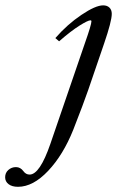

<svg xmlns="http://www.w3.org/2000/svg" viewBox="-166 -472 448 728"><path d="M-97.7 236.3Q-120.6 236.3 -133.5 226.3Q-146.5 216.3 -146.5 200.2Q-146.5 183.1 -134.3 172.4Q-122.1 161.6 -105.5 161.6Q-88.4 161.6 -77.1 177.2Q-67.9 189.9 -53.7 189.9Q-15.1 189.9 24.9 73.7L156.2 -309.1Q180.7 -378.4 180.7 -391.6Q180.7 -395 177.2 -395Q167.5 -395 135.3 -374.8Q103 -354.5 58.1 -315.4L43.9 -327.6Q88.9 -379.4 142.6 -415.5Q196.3 -451.7 225.1 -451.7Q240.2 -451.7 249 -443.1Q257.8 -434.6 257.8 -419.4Q257.8 -391.6 228.5 -306.2L168.5 -130.9Q151.9 -82.5 111.8 20Q73.7 115.2 16.6 175.8Q-40.5 236.3 -97.7 236.3Z"/></svg>

Font: Elstob 10pt
Style: Italic
Weight: 400
Italic angle: -20°
Designer: Peter S. Baker
Version: Version 1.015